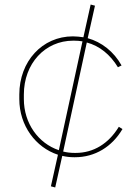

<svg xmlns="http://www.w3.org/2000/svg" viewBox="-20 -686 618 845"><path d="M223 139 254 0C271 4 288 6 306 6H310C398 6 473 -40 519 -118L503 -128C458 -54 392 -13 313 -13H309C291 -13 274 -15 258 -19L362 -499C418 -484 465 -446 499 -390L515 -398C481 -459 427 -501 366 -518L398 -661L379 -666L347 -522C332 -524 317 -526 301 -526C166 -526 65 -416 65 -270V-250C65 -133 137 -37 235 -5L204 134ZM239 -25C149 -55 85 -143 85 -250V-270C85 -406 178 -507 302 -507H306C319 -507 331 -506 343 -504Z"/></svg>

Font: Fixel Display Thin
Style: Regular
Weight: 100
Designer: AlfaBravo + MacPaw
Foundry: Kyrylo Tkachov, Marchela Mozhyna, Serhii Makarenko, Maria Weinstein, Zakhar Kryvoshyya
Version: Version 1.211